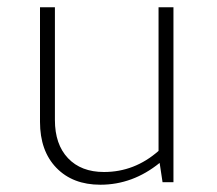

<svg xmlns="http://www.w3.org/2000/svg" viewBox="-20 -501 596 528"><path d="M256 7Q180 7 135 -39.5Q90 -86 90 -166V-481H131V-171Q131 -104 167 -66Q203 -28 266 -28Q350 -28 416 -86V-481H457V0H427L419 -53Q345 7 256 7Z"/></svg>

Font: Cantarell Light
Style: Regular
Weight: 300
Designer: Dave Crossland, Nikolaus Waxweiler, Florian Fecher, Jacques Le Bailly, Eben Sorkin, Alexei Vanyashin, Alexios Zavras, Em
Version: Version 0.303